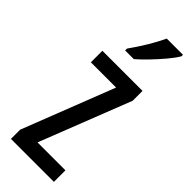

<svg xmlns="http://www.w3.org/2000/svg" viewBox="-255 -789 812 812"><g transform="rotate(45 151.5 -383.0)"><path d="M282 0H25V-55L186 -468H35V-537H275V-478L115 -69H282ZM288 -757Q276 -736 252 -707.5Q228 -679 201.5 -651.5Q175 -624 154 -606H102V-617Q160 -699 191 -766H288Z"/></g></svg>

Font: Noto Sans Bengali ExtraCondensed
Style: Regular
Weight: 400
Width: 2
Designer: Jelle Bosma - Monotype Design Team
Foundry: Monotype Imaging Inc.
Version: Version 2.003; ttfautohint (v1.8.4.7-5d5b)